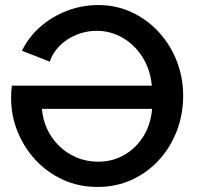

<svg xmlns="http://www.w3.org/2000/svg" viewBox="-20 -735 781 760"><path d="M366 5Q292 5 229.5 -23.5Q167 -52 121 -101.5Q75 -151 49.5 -214Q24 -277 24 -347Q24 -379 27 -396H581Q575 -460 544 -509Q513 -558 465.5 -585.5Q418 -613 363 -613Q321 -613 283 -597.5Q245 -582 217 -554.5Q189 -527 177 -491L67 -534Q93 -588 139 -628.5Q185 -669 244.5 -692Q304 -715 369 -715Q441 -715 502.5 -686Q564 -657 609.5 -607Q655 -557 680 -492.5Q705 -428 705 -356Q705 -282 680 -217Q655 -152 609.5 -102Q564 -52 502 -23.5Q440 5 366 5ZM369 -95Q426 -95 472.5 -122Q519 -149 548 -196Q577 -243 582 -304H146Q151 -245 181.5 -197.5Q212 -150 261 -122.5Q310 -95 369 -95Z"/></svg>

Font: Raleway SemiBold
Style: Regular
Weight: 600
Designer: Matt McInerney, Pablo Impallari, Rodrigo Fuenzalida
Foundry: Matt McInerney, Pablo Impallari, Rodrigo Fuenzalida
Version: Version 4.026